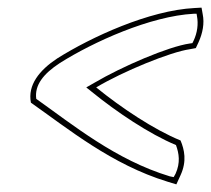

<svg xmlns="http://www.w3.org/2000/svg" viewBox="-20 -498 553 503"><path d="M61 -229C158 -161 272 -67 419 -22L442 -15L453 -39C470 -76 463 -106 453 -130C384 -158 297 -216 232 -269C302 -311 427 -362 477 -369L493 -372L500 -387C511 -411 516 -437 511 -461L508 -478L490 -477C371 -471 219 -401 130 -345C83 -314 52 -275 61 -229ZM75 -239C70 -275 94 -305 137 -333C224 -388 374 -456 488 -462H495L496 -456C500 -435 497 -412 487 -391L484 -385L477 -384C421 -376 300 -324 227 -281L206 -269L221 -257C285 -205 371 -147 441 -118C449 -96 453 -72 440 -43L435 -34L425 -36C283 -79 171 -171 75 -239Z"/></svg>

Font: Snowfall
Style: BlkOlObl
Weight: 900
Designer: Jasper
Foundry: Cannot Into Space Fonts
Version: Version 0.9